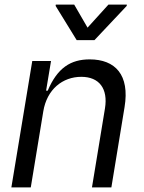

<svg xmlns="http://www.w3.org/2000/svg" viewBox="-20 -809 621 829"><path d="M220.9 -789.1 220.2 -783.4 311.1 -635.7H387.8L527 -783.4L527.7 -789.1H448.2L358 -689.6L300.4 -789.1ZM166.9 -328.1C182.5 -423.3 250.4 -477.3 331 -477.3C408.4 -477.3 447.1 -426.5 433.2 -340.9L377.1 0H460.9L517.8 -346.6C540.8 -485.8 477.6 -552.6 367.2 -552.6C284.8 -552.6 227.6 -515.6 186.1 -417.6H179L200.3 -545.5H119.3L29.1 0H112.9Z"/></svg>

Font: Riot Sans 2.0
Style: Italic
Weight: 400
Italic angle: -9.39999°
Designer: Rasmus Andersson
Foundry: rsms
Version: Version 3.006;hotconv 1.0.109;makeotfexe 2.5.65596